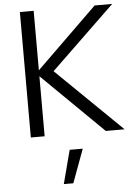

<svg xmlns="http://www.w3.org/2000/svg" viewBox="-63 -746 738 1067"><g transform="rotate(-5 306.0 -213.0)"><path d="M89 0V-700H166V-368L506 -700H604L247 -356L612 0H507L166 -335V0ZM249 274 298 87H371L302 274Z"/></g></svg>

Font: Red Hat Text VF
Style: Regular
Weight: 400
Designer: Pentagram, MCKL
Foundry: Pentagram, MCKL
Version: Version 1.023